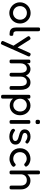

<svg xmlns="http://www.w3.org/2000/svg" viewBox="1735 -2474 951 4461"><g transform="rotate(90 2210.5 -243.5)"><path d="M282.2 15.8Q233.2 15.8 188.5 -3.1Q143.8 -22 108.8 -55.4Q73.8 -88.8 53.6 -133.9Q33.5 -179 33.5 -231.5Q33.5 -283.5 52.6 -328.1Q71.8 -372.8 106 -407Q140.2 -441.2 184.8 -460.4Q229.2 -479.5 280.2 -479.5Q349 -479.5 404.5 -447Q460 -414.5 493 -358.6Q526 -302.8 526 -232.5Q526 -177.8 506.1 -132.5Q486.2 -87.2 452.1 -54Q418 -20.8 374.1 -2.5Q330.2 15.8 282.2 15.8ZM280.2 -70.5Q322.2 -70.5 358.2 -91.5Q394.2 -112.5 416.2 -149.6Q438.2 -186.8 438.2 -234.2Q438.2 -281 417.6 -317Q397 -353 361.1 -373.1Q325.2 -393.2 279.2 -393.2Q234.8 -393.2 199.1 -372.2Q163.5 -351.2 142.4 -315.1Q121.2 -279 121.2 -233.2Q121.2 -185.2 143.1 -148.5Q165 -111.8 201.2 -91.1Q237.5 -70.5 280.2 -70.5Z M775 10.5Q742.5 10.5 717 5Q691.5 -0.5 672.8 -12.5Q654 -24.5 641.6 -43.6Q629.2 -62.8 623.4 -89.9Q617.5 -117 617.5 -152.5V-653.2Q617.5 -668 620.4 -678Q623.2 -688 632.9 -693.6Q642.5 -699.2 661.2 -699.2Q680.8 -699.2 690.2 -694Q699.8 -688.8 703 -679Q706.2 -669.2 706.2 -655.2V-153.8Q706.2 -133.5 710.1 -119Q714 -104.5 722.5 -94.9Q731 -85.2 744 -81Q757 -76.8 774.5 -76.8Q786.8 -76.8 795.2 -74Q803.8 -71.2 808.6 -62Q813.5 -52.8 813.5 -33.8Q813.5 -14.2 808.6 -4.6Q803.8 5 795.1 7.8Q786.5 10.5 775 10.5Z M960.5 204.2Q937 194.2 933.1 181.2Q929.2 168.2 939.8 145.5L1205.2 -449.5Q1215.8 -473.2 1228.1 -478.5Q1240.5 -483.8 1264.2 -473.5Q1287.5 -462.8 1291.1 -449.8Q1294.8 -436.8 1284.8 -415L1018 182.8Q1007.8 206.5 996 210.4Q984.2 214.2 960.5 204.2ZM1059.5 -54 831.2 -406.5Q818 -427 820.8 -440.4Q823.5 -453.8 844 -466.5Q866.2 -480.5 879.8 -477.4Q893.2 -474.2 906.8 -453.5L1101 -148.5Z M1407 9.8Q1388.2 9.8 1379 4.1Q1369.8 -1.5 1367 -11.6Q1364.2 -21.8 1364.2 -35.5V-432.2Q1364.2 -445.5 1367.1 -454.8Q1370 -464 1379.6 -469.1Q1389.2 -474.2 1408.2 -474.2Q1430 -474.2 1439.6 -465.4Q1449.2 -456.5 1449.2 -436.2L1445 -392.5Q1451.8 -408.2 1466 -422.9Q1480.2 -437.5 1499.6 -449.6Q1519 -461.8 1541.1 -468.9Q1563.2 -476 1585.8 -476Q1620.5 -476 1648.4 -463.5Q1676.2 -451 1698.1 -427.8Q1720 -404.5 1735.2 -370.8Q1755.2 -404 1777.6 -427.4Q1800 -450.8 1828.8 -463.4Q1857.5 -476 1893.5 -476Q1951 -476 1989.5 -447.5Q2028 -419 2047.6 -367.2Q2067.2 -315.5 2067.2 -244.2V-34.8Q2067.2 -21 2064.4 -10.9Q2061.5 -0.8 2052.2 4.5Q2043 9.8 2023.2 9.8Q2003.8 9.8 1994.1 4Q1984.5 -1.8 1981.8 -11.9Q1979 -22 1979 -35.8V-245.2Q1979 -289.5 1968.2 -322.2Q1957.5 -355 1936.1 -373.1Q1914.8 -391.2 1880.8 -391.2Q1845 -391.2 1817.6 -373.4Q1790.2 -355.5 1774.9 -322.8Q1759.5 -290 1759.5 -245V-34Q1759.5 -18.8 1753.6 -7.9Q1747.8 3 1735.9 7.5Q1724 12 1706.5 9Q1690.8 7.5 1683 1.4Q1675.2 -4.8 1673.2 -14.5Q1671.2 -24.2 1671.2 -35.8V-245.2Q1671.2 -289.5 1660.6 -322.4Q1650 -355.2 1628.6 -373.2Q1607.2 -391.2 1573 -391.2Q1536.5 -391.2 1509.2 -372.6Q1482 -354 1466.9 -321.1Q1451.8 -288.2 1451.8 -245.2V-34.5Q1451.8 -20.8 1448.9 -10.6Q1446 -0.5 1436.4 4.6Q1426.8 9.8 1407 9.8Z M2434.5 6Q2385.5 6 2345.8 -11.8Q2306 -29.5 2277.8 -62.1Q2249.5 -94.8 2234.4 -138.8Q2219.2 -182.8 2219.5 -235.5Q2219.8 -288 2235 -331.9Q2250.2 -375.8 2278.5 -408.1Q2306.8 -440.5 2346.2 -458.4Q2385.8 -476.2 2434.5 -476.2Q2480.8 -476.2 2521.1 -458.2Q2561.5 -440.2 2592.2 -407.4Q2623 -374.5 2640.5 -329.9Q2658 -285.2 2658 -232.8Q2658 -180.5 2640.5 -136.8Q2623 -93 2592.4 -61Q2561.8 -29 2521.4 -11.5Q2481 6 2434.5 6ZM2227 206.8Q2207.8 206.8 2198.1 201.2Q2188.5 195.8 2185.4 185.9Q2182.2 176 2182.2 162.2V-428.8Q2182.2 -443.2 2185 -453.1Q2187.8 -463 2197.2 -468.6Q2206.8 -474.2 2226 -474.2Q2247.5 -474.2 2258.1 -467Q2268.8 -459.8 2271.2 -442V161.2Q2271.8 175 2268.8 185.4Q2265.8 195.8 2256.1 201.2Q2246.5 206.8 2227 206.8ZM2421.8 -76.2Q2464.2 -76.2 2498 -96.4Q2531.8 -116.5 2551.5 -152.5Q2571.2 -188.5 2571.2 -234.5Q2571.2 -281.5 2551.6 -316.8Q2532 -352 2498.2 -371.6Q2464.5 -391.2 2422 -391.2Q2380.2 -391.2 2346.5 -371.1Q2312.8 -351 2293.1 -315.9Q2273.5 -280.8 2273.5 -234.5Q2273.5 -188.5 2293.2 -152.5Q2313 -116.5 2346.6 -96.4Q2380.2 -76.2 2421.8 -76.2Z M2812.5 10.5Q2793.8 10.5 2784.1 4.9Q2774.5 -0.8 2771.8 -10.9Q2769 -21 2769 -34.8V-429.8Q2769 -443.5 2771.9 -453.5Q2774.8 -463.5 2784.4 -468.8Q2794 -474 2813.5 -474Q2833 -474 2842.1 -468.4Q2851.2 -462.8 2854.1 -452.6Q2857 -442.5 2857 -427.8V-33.8Q2857 -20 2854.1 -9.9Q2851.2 0.2 2841.8 5.4Q2832.2 10.5 2812.5 10.5ZM2812.5 -594.2Q2790.8 -594.2 2780 -600.6Q2769.2 -607 2765.8 -619Q2762.2 -631 2762.2 -647Q2762.2 -663.2 2765.9 -674.4Q2769.5 -685.5 2780.6 -691.4Q2791.8 -697.2 2813.5 -697.2Q2835.2 -697.2 2845.9 -690.9Q2856.5 -684.5 2860.1 -672.9Q2863.8 -661.2 2863.8 -644.5Q2863.8 -629.2 2860.1 -617.6Q2856.5 -606 2845.9 -600.1Q2835.2 -594.2 2812.5 -594.2Z M3149.2 15Q3125 15 3098.8 10Q3072.5 5 3048.2 -4.5Q3024 -14 3005.2 -26.9Q2986.5 -39.8 2978.2 -55.8Q2973 -65.8 2971.9 -74.1Q2970.8 -82.5 2974.6 -90.8Q2978.5 -99 2986.8 -107Q2996.8 -118.5 3006.6 -118.2Q3016.5 -118 3031.8 -105.2Q3043 -97.8 3057.8 -89.5Q3072.5 -81.2 3088.8 -74.4Q3105 -67.5 3121.6 -63.4Q3138.2 -59.2 3154 -59.2Q3200 -59.2 3227.9 -76.4Q3255.8 -93.5 3255.8 -123.2Q3255.8 -139.5 3248.9 -151.6Q3242 -163.8 3230.1 -172.1Q3218.2 -180.5 3202.9 -186.9Q3187.5 -193.2 3169.4 -198.4Q3151.2 -203.5 3132.5 -208.8Q3105.8 -215.8 3079.6 -225Q3053.5 -234.2 3032.6 -248.8Q3011.8 -263.2 2999 -285.8Q2986.2 -308.2 2986.2 -342.8Q2986.2 -384.2 3006.9 -414Q3027.5 -443.8 3065.5 -460.2Q3103.5 -476.8 3155.2 -476.8Q3176.8 -476.8 3196 -473.6Q3215.2 -470.5 3232.8 -464.2Q3250.2 -458 3266.2 -449.2Q3282.2 -440.5 3296.5 -428.8Q3314.8 -416.5 3315.8 -402.6Q3316.8 -388.8 3305.2 -373.5Q3295.5 -361.2 3284.9 -357.8Q3274.2 -354.2 3262.8 -362.5Q3246.8 -374.5 3228.9 -383.9Q3211 -393.2 3191.9 -399.2Q3172.8 -405.2 3152.5 -405.2Q3127.8 -405.2 3108.4 -397.5Q3089 -389.8 3078.6 -375.5Q3068.2 -361.2 3068.2 -342.5Q3068.2 -327 3076.5 -316.8Q3084.8 -306.5 3098.4 -299.5Q3112 -292.5 3130.4 -287.2Q3148.8 -282 3169.2 -276.8Q3198.2 -269.8 3228.4 -260.5Q3258.5 -251.2 3283.4 -235.6Q3308.2 -220 3323.8 -194.2Q3339.2 -168.5 3339.2 -127.2Q3339.2 -61 3287.2 -23Q3235.2 15 3149.2 15Z M3674.8 11.8Q3623.2 11.8 3577.8 -5.1Q3532.2 -22 3497.5 -53.8Q3462.8 -85.5 3443.4 -130.4Q3424 -175.2 3424 -232Q3424 -288.5 3443.4 -333.2Q3462.8 -378 3497 -410Q3531.2 -442 3576.4 -458.9Q3621.5 -475.8 3672.8 -475.8Q3707 -475.8 3739.9 -465.1Q3772.8 -454.5 3798.2 -438.2Q3823.8 -422 3834.8 -403.5Q3845 -390.8 3849.4 -382.4Q3853.8 -374 3850 -363Q3845.5 -354.5 3838.6 -348.1Q3831.8 -341.8 3824.5 -337.5Q3806.5 -323.8 3789.2 -334.2Q3777.8 -344.8 3764.2 -354.4Q3750.8 -364 3735.9 -371.8Q3721 -379.5 3705.4 -384.2Q3689.8 -389 3672.8 -389Q3625.8 -389 3590 -369.2Q3554.2 -349.5 3534.5 -314.2Q3514.8 -279 3514.8 -231.8Q3514.8 -185.2 3534.5 -149.9Q3554.2 -114.5 3589.5 -94.8Q3624.8 -75 3670.8 -75Q3691.5 -75 3711.1 -80.2Q3730.8 -85.5 3747.8 -95Q3764.8 -104.5 3776.2 -115.8Q3785.8 -123 3793 -128.1Q3800.2 -133.2 3809.5 -133.2Q3818.2 -133.2 3826.9 -126.8Q3835.5 -120.2 3845.5 -107.2Q3853.8 -97.8 3855.1 -88Q3856.5 -78.2 3851.9 -68.9Q3847.2 -59.5 3836.2 -51.2Q3819.8 -35 3793.2 -20.6Q3766.8 -6.2 3735.9 2.8Q3705 11.8 3674.8 11.8Z M3986 10.5Q3966.5 10.5 3956.9 4.9Q3947.2 -0.8 3944.5 -11.2Q3941.8 -21.8 3941.8 -35.5V-652.2Q3941.8 -666.2 3945 -676.2Q3948.2 -686.2 3957.9 -691.8Q3967.5 -697.2 3987 -697.2Q4006.5 -697.2 4016 -691.6Q4025.5 -686 4028.4 -676Q4031.2 -666 4031.2 -651.2V-404Q4054.5 -431.5 4089 -453.5Q4123.5 -475.5 4174 -475.5Q4232.8 -475.5 4279.2 -448Q4325.8 -420.5 4353.1 -370.6Q4380.5 -320.8 4380.5 -251.8V-34.5Q4380.5 -20.8 4377.6 -10.8Q4374.8 -0.8 4365.6 4.5Q4356.5 9.8 4336.8 9.8Q4317.5 9.8 4307.8 4.2Q4298 -1.2 4295.1 -11.4Q4292.2 -21.5 4292.2 -35.8V-252.8Q4292.2 -295 4278.2 -325.9Q4264.2 -356.8 4236.5 -374Q4208.8 -391.2 4166.8 -391.2Q4109.8 -391.2 4073.2 -358.5Q4036.8 -325.8 4031.2 -272.2V-34.5Q4031.2 -20.8 4028 -10.6Q4024.8 -0.5 4015.2 5Q4005.8 10.5 3986 10.5Z"/></g></svg>

Font: Fredoka Light
Style: Regular
Weight: 300
Designer: Ben Nathan
Foundry: Milena B. Brandão, Ben Nathan
Version: Version 2.001